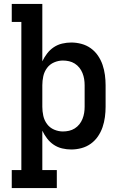

<svg xmlns="http://www.w3.org/2000/svg" viewBox="-20 -755 640 980"><path d="M40 205V113H89V-643H40V-735H196V-442Q206 -463 220.5 -482Q235 -501 254.5 -514Q274 -527 297 -532.5Q320 -538 344 -538Q370 -538 396 -531Q422 -524 443.5 -508.5Q465 -493 480 -471Q495 -449 503.5 -424Q512 -399 515.5 -372.5Q519 -346 519 -320V-210Q519 -184 515.5 -157.5Q512 -131 503.5 -106Q495 -81 480 -59Q465 -37 443.5 -21.5Q422 -6 396 1Q370 8 344 8Q320 8 297 2.5Q274 -3 254.5 -16Q235 -29 220.5 -48Q206 -67 196 -88V113H270V205ZM301 -84Q317 -84 332.5 -87.5Q348 -91 361.5 -99.5Q375 -108 385 -120.5Q395 -133 401 -148Q407 -163 409.5 -178.5Q412 -194 412 -210V-320Q412 -336 409.5 -351.5Q407 -367 401 -382Q395 -397 385 -409.5Q375 -422 361.5 -430.5Q348 -439 332.5 -442.5Q317 -446 301 -446Q278 -446 256 -436.5Q234 -427 220 -408Q206 -389 201 -366Q196 -343 196 -320V-210Q196 -187 201 -164Q206 -141 220 -122Q234 -103 256 -93.5Q278 -84 301 -84Z"/></svg>

Font: Iosevka Curly Slab SmBdEx
Style: Regular
Weight: 600
Width: 7
Monospace: yes
Designer: Belleve Invis
Foundry: Belleve Invis
Version: Version 11.1.0; ttfautohint (v1.8.3)